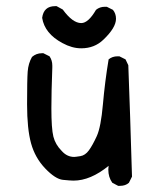

<svg xmlns="http://www.w3.org/2000/svg" viewBox="-20 -594 540 624"><path d="M370 10H364L345 0Q332 -18 332 -43L333 -55Q274 -7 219 -7Q209 -7 184.5 -9.5Q160 -12 127 -46.5Q94 -81 81 -128Q68 -175 68 -255Q68 -335 70 -361.5Q72 -388 84 -409Q98 -421 116 -421H121L141 -411Q150 -398 150 -381V-374Q147 -294 147 -242Q147 -176 153.5 -150Q160 -124 181 -103Q198 -84 221 -84Q225 -84 241 -86.5Q257 -89 269 -105.5Q281 -122 294.5 -151.5Q308 -181 314.5 -255Q321 -329 333 -401Q345 -411 362 -411H368L388 -401L397 -382Q403 -226 409 -20L399 0Q388 10 370 10ZM244 -437Q214 -437 183 -454Q125 -485 117 -536Q122 -574 159 -574H164L184 -563Q216 -519 244 -519Q267 -519 292 -562Q304 -572 321 -572H327L347 -562Q357 -550 357 -533Q357 -504 316 -465Q287 -437 244 -437Z"/></svg>

Font: Xiaolai SC
Style: Regular
Weight: 400
Designer: Nozomi Seto 瀬戸のぞみ
Version: Version 3.11;December 4, 2020;FontCreator 13.0.0.2613 64-bit